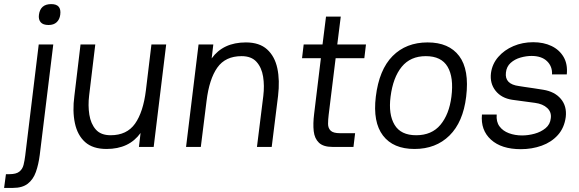

<svg xmlns="http://www.w3.org/2000/svg" viewBox="-77 -717 2827 937"><path d="M113 -645Q120 -697 173 -697Q224 -697 217 -645Q214 -622 199.5 -608.5Q185 -595 160 -595Q133 -595 121.5 -608.5Q110 -622 113 -645ZM112 -500H183L117 39Q111 86 98 122.5Q85 159 58.5 179.5Q32 200 -13 200H-57L-48 133H-31Q2 133 17.5 120.5Q33 108 38 87.5Q43 67 46 43Z M358 -251Q352 -202 359 -157.5Q366 -113 390.5 -85Q415 -57 463 -57Q542 -57 582 -113.5Q622 -170 635 -276L662 -500H734L673 0H601L609 -68Q553 10 443 10Q376 10 338.5 -23.5Q301 -57 288.5 -116Q276 -175 286 -249L316 -500H388Z M831 0 892 -500H964L956 -432Q1012 -510 1123 -510Q1189 -510 1226.5 -476Q1264 -442 1276.5 -383.5Q1289 -325 1280 -249L1249 0H1177L1208 -249Q1214 -299 1207 -343Q1200 -387 1175 -415Q1150 -443 1102 -443Q1023 -443 983.5 -387Q944 -331 931 -224L903 0Z M1405 -500H1497L1514 -636H1586L1569 -500H1709L1701 -433H1561L1527 -157Q1524 -133 1524 -112.5Q1524 -92 1536.5 -79.5Q1549 -67 1582 -67H1656L1648 0H1546Q1501 0 1479.5 -20.5Q1458 -41 1454 -77Q1450 -113 1456 -161L1489 -433H1397Z M1757 -245Q1773 -377 1839 -443.5Q1905 -510 2010 -510Q2114 -510 2164 -443.5Q2214 -377 2198 -245Q2183 -121 2116.5 -55.5Q2050 10 1946 10Q1842 10 1792 -55.5Q1742 -121 1757 -245ZM1954 -57Q2030 -57 2072.5 -108Q2115 -159 2126 -245Q2138 -339 2107.5 -391Q2077 -443 2001 -443Q1926 -443 1883.5 -391Q1841 -339 1829 -245Q1818 -159 1848.5 -108Q1879 -57 1954 -57Z M2465 11Q2370 11 2319 -35.5Q2268 -82 2275 -158H2347Q2344 -123 2360.5 -100.5Q2377 -78 2406.5 -67Q2436 -56 2471 -56Q2501 -56 2532 -64.5Q2563 -73 2585.5 -91.5Q2608 -110 2611 -140Q2615 -170 2593.5 -190Q2572 -210 2534 -215Q2506 -219 2478.5 -222.5Q2451 -226 2423 -230Q2370 -238 2341.5 -274Q2313 -310 2319 -360Q2325 -405 2354.5 -439Q2384 -473 2428.5 -492Q2473 -511 2525 -511Q2576 -511 2614.5 -492.5Q2653 -474 2673.5 -439Q2694 -404 2689 -354H2617Q2619 -393 2592.5 -418.5Q2566 -444 2517 -444Q2491 -444 2463 -436Q2435 -428 2415 -410Q2395 -392 2392 -363Q2385 -306 2456 -297Q2460 -296 2481.5 -293Q2503 -290 2529.5 -286Q2556 -282 2574 -279Q2630 -270 2660 -234.5Q2690 -199 2684 -146Q2677 -93 2645.5 -58Q2614 -23 2566.5 -6Q2519 11 2465 11Z"/></svg>

Font: Haskoy
Style: Italic
Weight: 400
Designer: Ertekin Erdin
Foundry: Ertekin Erdin
Version: Version 2.000; ttfautohint (v1.8.4.7-5d5b)